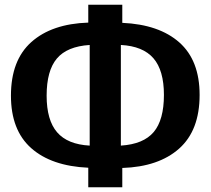

<svg xmlns="http://www.w3.org/2000/svg" viewBox="-20 -749 885 807"><path d="M176 -347Q176 -244 220 -193Q264 -142 357 -137V-560Q262 -554 219 -503Q176 -452 176 -347ZM488 -560V-137Q583 -143 626 -194Q669 -245 669 -350Q669 -453 625 -504Q581 -555 488 -560ZM819 -350Q819 -201 733 -124.5Q647 -48 494 -43V38H351V-44Q196 -51 111 -126.5Q26 -202 26 -347Q26 -496 112 -572.5Q198 -649 351 -654V-729H494V-653Q649 -646 734 -570.5Q819 -495 819 -350Z"/></svg>

Font: FiraSans
Style: Regular
Weight: 600
Designer: Carrois Corporate & Edenspiekermann AG
Foundry: Carrois Corporate GbR & Edenspiekermann AG
Version: Version 3.106;PS 003.106;hotconv 1.0.70;makeotf.lib2.5.58329